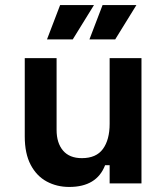

<svg xmlns="http://www.w3.org/2000/svg" viewBox="-20 -726 652 760"><path d="M254 14Q205 14 165 -7.5Q125 -29 101.5 -73.5Q78 -118 78 -186V-496H204V-212Q204 -160 229.5 -130Q255 -100 304 -100Q361 -100 387.5 -136.5Q414 -173 414 -236V-496H540V0H414V-72H396Q363 14 254 14ZM334 -570 386 -706H520L436 -570ZM166 -570 218 -706H352L268 -570Z"/></svg>

Font: Space Mono
Style: Bold
Weight: 700
Monospace: yes
Designer: Colophon Foundry + Benjamin Critton
Foundry: Colophon Foundry & Benjamin Critton
Version: Version 1.003; ttfautohint (v1.8.4.7-5d5b)